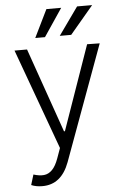

<svg xmlns="http://www.w3.org/2000/svg" viewBox="-62 -800 671 1047"><g transform="rotate(-5 273.0 -276.0)"><path d="M127.5 204.2Q92 204.2 66.4 192.8L83.5 136.7Q115.8 147 141 144.5Q166.2 142 186.1 121.6Q206 101.2 220.5 60.7L240.4 5.3L39.8 -545.5H108.3L270.2 -83.5H275.2L437.1 -545.5L506 -544.4L274.9 86.3Q231.2 204.2 127.5 204.2ZM292.6 -604 400.6 -755.7H483L355.1 -604ZM158.4 -604 232.6 -755.7H313.6L211.6 -604Z"/></g></svg>

Font: Inter Light BETA
Style: Regular
Weight: 300
Designer: Rasmus Andersson
Foundry: rsms
Version: Version 3.011;git-f93a4a705